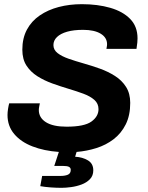

<svg xmlns="http://www.w3.org/2000/svg" viewBox="-20 -718 707 920"><path d="M275 182Q250 182 222.5 180Q195 178 173 174L182 125H270Q292 125 305.5 119Q319 113 319 96Q319 86 310.5 81.5Q302 77 281 77H240L262 10Q191 5 135.5 -16.5Q80 -38 48 -76Q16 -114 16 -167Q16 -180 18.5 -196Q21 -212 24 -223H171Q170 -218 168 -208Q166 -198 166 -191Q166 -154 200 -132.5Q234 -111 299 -111Q384 -111 418 -135.5Q452 -160 452 -195Q452 -222 432 -239.5Q412 -257 379.5 -269Q347 -281 308.5 -292.5Q270 -304 231 -318Q192 -332 159.5 -352.5Q127 -373 107 -403.5Q87 -434 87 -480Q87 -535 109 -576Q131 -617 170.5 -644Q210 -671 261.5 -684.5Q313 -698 372 -698Q448 -698 508.5 -680.5Q569 -663 604 -627Q639 -591 639 -534Q639 -525 638 -514Q637 -503 634 -484H490Q492 -494 492.5 -498.5Q493 -503 493 -506Q493 -538 462.5 -556.5Q432 -575 378 -575Q333 -575 301.5 -566Q270 -557 253 -540.5Q236 -524 236 -502Q236 -479 256 -463.5Q276 -448 309 -436.5Q342 -425 381 -414Q420 -403 459 -389Q498 -375 531 -354Q564 -333 584 -301.5Q604 -270 604 -225Q604 -165 582.5 -122Q561 -79 524.5 -51Q488 -23 442 -8.5Q396 6 347 10L340 33Q376 35 401.5 50.5Q427 66 427 98Q427 124 411 140.5Q395 157 371 166Q347 175 321 178.5Q295 182 275 182Z"/></svg>

Font: Archivo VF Beta
Style: Italic
Weight: 400
Italic angle: -10°
Designer: Hector Gatti
Foundry: Omnibus-Type
Version: Version 1.002